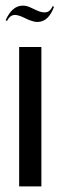

<svg xmlns="http://www.w3.org/2000/svg" viewBox="-22 -662 212 682"><path d="M125 -495V0H46V-495ZM3 -588 -2 -590Q21 -642 59 -642Q72 -642 85 -636L111 -624Q125 -618 137 -618Q155 -618 165 -640L170 -638Q150 -584 111 -584Q104 -584 96.5 -586Q89 -588 81 -591L64 -599Q43 -609 31 -609Q14 -609 3 -588Z"/></svg>

Font: Moniqa SemBd Narrow Display
Style: Regular
Weight: 600
Width: 4
Designer: Rajesh Rajput
Foundry: Rajesh Rajput
Version: Version 1.000